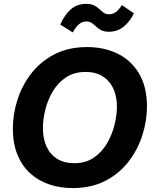

<svg xmlns="http://www.w3.org/2000/svg" viewBox="-20 -959 788 992"><path d="M355.5 12.7Q289.6 12.7 233.2 -6.6Q176.8 -25.9 135 -64.5Q93.3 -103 69.8 -160.4Q46.4 -217.8 46.4 -294.4Q46.4 -369.1 70.3 -443.8Q94.2 -518.6 142.1 -580.1Q189.9 -641.6 262 -678.7Q334 -715.8 430.2 -715.8Q518.6 -715.8 588.4 -681.4Q658.2 -647 698.7 -578.4Q739.3 -509.8 739.3 -408.7Q739.3 -334 715.3 -259.5Q691.4 -185.1 643.8 -123.5Q596.2 -62 524.2 -24.7Q452.1 12.7 355.5 12.7ZM362.8 -115.7Q422.9 -115.7 465.1 -144.8Q507.3 -173.8 533.4 -219.2Q559.6 -264.6 571.8 -314.7Q584 -364.7 584 -406.7Q584 -490.2 541 -538.8Q498 -587.4 422.9 -587.4Q362.8 -587.4 320.3 -558.8Q277.8 -530.3 251.7 -485.1Q225.6 -439.9 213.6 -390.1Q201.7 -340.3 201.7 -298.3Q201.7 -241.7 220.9 -200.7Q240.2 -159.7 276.6 -137.7Q313 -115.7 362.8 -115.7ZM543 -794.9Q519 -794.9 503.7 -802.7Q488.3 -810.5 477.1 -821.3Q465.8 -832 454.1 -840.1Q442.4 -848.1 425.8 -848.1Q405.3 -848.1 388.7 -834.5Q372.1 -820.8 356 -791.5L291.5 -832Q314 -883.3 346.2 -911.1Q378.4 -939 424.8 -939Q451.2 -939 466.8 -930.9Q482.4 -922.9 493.4 -912.1Q504.4 -901.4 515.4 -893.3Q526.4 -885.3 543.5 -885.3Q562 -885.3 577.9 -896.5Q593.8 -907.7 609.9 -932.6L671.9 -890.1Q650.9 -846.7 618.2 -820.8Q585.4 -794.9 543 -794.9Z"/></svg>

Font: Schibsted Grotesk
Style: Bold Italic
Weight: 700
Italic angle: -12°
Designer: Bakken & Baeck AS, Henrik Kongsvoll
Foundry: Schibsted ASA
Version: Version 1.100;gftools[0.9.25]